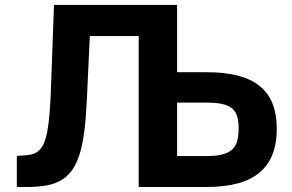

<svg xmlns="http://www.w3.org/2000/svg" viewBox="-20 -747 1166 767"><path d="M66.1 -125.4Q88.1 -126.1 104.6 -129.8Q121.1 -133.5 133.5 -143.8Q146 -154.1 154.5 -172.8Q163 -191.4 168.9 -222.1Q174.7 -252.8 178.3 -297.4Q181.8 -342 183.9 -403.8L195.7 -727.3H687.5V-458.5H805.8Q877.1 -458.5 929.9 -445Q982.6 -431.5 1017.2 -403.6Q1051.8 -375.7 1068.7 -333.1Q1085.6 -290.5 1085.6 -232.2Q1085.9 -115.8 1017.2 -57.9Q948.5 0 805.8 0H534.1V-603H338.8L327.1 -350.9Q323.9 -279.5 317.1 -225.5Q310.4 -171.5 298.5 -132.6Q286.6 -93.8 268.6 -68.2Q250.7 -42.6 225 -27.3Q199.2 -12.1 164.8 -6Q130.3 0 85.2 0H47.2V-124.3ZM805.8 -123.6Q843.4 -123.6 868.1 -130Q892.8 -136.4 907.3 -149.7Q921.9 -163 927.6 -183.8Q933.2 -204.5 933.2 -233.7Q933.2 -262.1 927.6 -281.8Q921.9 -301.5 907.3 -313.7Q892.8 -326 868.1 -331.5Q843.4 -337 805.8 -337H687.5V-123.6Z"/></svg>

Font: Cannonade
Style: Bold
Weight: 700
Designer: Rasmus Andersson
Foundry: rsms
Version: Version 3.012;git-f93a4a705